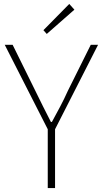

<svg xmlns="http://www.w3.org/2000/svg" viewBox="-20 -953 522 973"><path d="M222 -298V0H259V-298L477 -726H440L324 -493C300 -439 272 -388 243 -335H238C210 -388 186 -439 159 -493L44 -726H4ZM217 -781 357 -904 331 -933 200 -800Z"/></svg>

Font: Kinto Sans Thin
Style: Regular
Weight: 100
Designer: Authors: Ryoko NISHIZUKA  (kana & ideographs); Paul D. Hunt (Latin, Greek & Cyrillic); Wenlong ZHANG  (bopomofo); Sandol
Foundry: Adobe Systems Incorporated, ookami Inc.
Version: Version 0.001